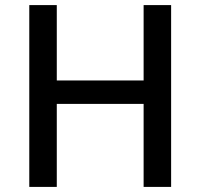

<svg xmlns="http://www.w3.org/2000/svg" viewBox="-20 -734 788 754"><path d="M652 0H544V-326H203V0H95V-714H203V-418H544V-714H652Z"/></svg>

Font: Noto Sans Medium
Style: Regular
Weight: 500
Designer: Monotype Design Team
Foundry: Monotype Imaging Inc.
Version: Version 2.007